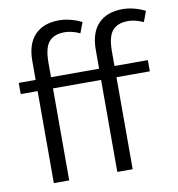

<svg xmlns="http://www.w3.org/2000/svg" viewBox="-80 -788 798 861"><g transform="rotate(-10 318.5 -357.5)"><path d="M534 -715Q560 -715 587 -708Q614 -701 637 -689L619 -641Q582 -658 550 -658Q501 -658 478 -630.5Q455 -603 455 -537V-470H607V-419H455V0H385V-419H166V0H96V-419H19V-470H96V-556Q96 -634 135 -674.5Q174 -715 245 -715Q271 -715 298 -708Q325 -701 348 -689L330 -641Q293 -658 261 -658Q212 -658 189 -630.5Q166 -603 166 -537V-470H385V-556Q385 -634 424 -674.5Q463 -715 534 -715Z"/></g></svg>

Font: Ek Mukta Light
Style: Regular
Weight: 300
Designer: Girish Dalvi and Yashodeep Gholap
Foundry: Ek Type
Version: Version 2.538;PS 1.002;hotconv 16.6.51;makeotf.lib2.5.65220;